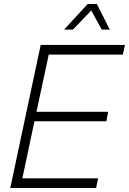

<svg xmlns="http://www.w3.org/2000/svg" viewBox="-20 -933 640 953"><path d="M31 0 182 -710H600L590 -662H222L161 -378H517L508 -331H151L91 -48H467L457 0ZM298 -786 415 -913H461L525 -786H485L433 -881L342 -786Z"/></svg>

Font: Geist Mono ExtraLight
Style: Italic
Weight: 200
Italic angle: -12°
Monospace: yes
Designer: Basement.studio, Andrés Briganti, Mateo Zaragoza
Foundry: Basement.studio, Vercel, Andrés Briganti, Guido Ferreyra, Mateo Zaragoza
Version: Version 1.500; ttfautohint (v1.8.4.7-5d5b)